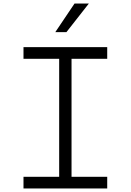

<svg xmlns="http://www.w3.org/2000/svg" viewBox="-20 -1067 740 1087"><path d="M113 0V-66H315V-734H113V-800H587V-734H385V-66H587V0ZM293 -885 402 -1047H483L356 -885Z"/></svg>

Font: Martian Mono SemiExpanded ExtraLight
Style: Regular
Weight: 250
Monospace: yes
Version: Version 0.930